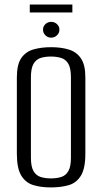

<svg xmlns="http://www.w3.org/2000/svg" viewBox="-20 -805 446 837"><path d="M201.3 12Q158.2 12 125 1.8Q91.8 -8.3 72.6 -39.8Q53.5 -71.2 53.5 -135.3V-467.8Q53.5 -523.5 72.6 -551.6Q91.8 -579.7 125.7 -589.5Q159.7 -599.3 202.7 -599.3Q246.4 -599.3 279.8 -589.1Q313.2 -579 332.6 -550.9Q352.1 -522.8 352.1 -467.8V-135.5Q352.1 -70.5 332.6 -39Q313.2 -7.6 279.5 2.2Q245.7 12 201.3 12ZM202 -27.3Q227.9 -27.3 247.5 -33.7Q267.1 -40 278.2 -59.5Q289.2 -78.9 289.2 -117.8V-468Q289.2 -506.9 278.2 -526.4Q267.1 -545.8 247.2 -552.2Q227.2 -558.5 202 -558.5Q176 -558.5 156.6 -552.2Q137.1 -545.8 125.9 -526.4Q114.8 -506.9 114.8 -468V-117.8Q114.8 -78.9 125.9 -59.5Q137.1 -40 156.6 -33.7Q176 -27.3 202 -27.3ZM203 -640.8Q188.4 -640.8 178 -651.1Q167.5 -661.3 167.5 -675.5Q167.5 -690 178 -699.9Q188.4 -709.7 203 -709.7Q217.8 -709.7 228.4 -699.9Q239.1 -690 239.1 -675.6Q239.1 -661.3 228.4 -651.1Q217.8 -640.8 203 -640.8ZM109.8 -750.8V-785.1H295.5V-750.8Z"/></svg>

Font: Alumni Sans SC Thin
Style: Regular
Weight: 100
Designer: Robert E. Leuschke
Foundry: Robert E. Leuschke
Version: Version 1.018